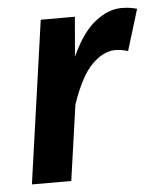

<svg xmlns="http://www.w3.org/2000/svg" viewBox="-45 -583 512 622"><g transform="rotate(-5 211.5 -272.0)"><path d="M382 -403Q362 -410 339 -410Q301 -409 264.5 -372.5Q228 -336 197 -246L162 0H34L109 -529H220L209 -400Q244 -477 287 -510.5Q330 -544 372 -544Q401 -544 423 -537Z"/></g></svg>

Font: Xgbmvzvtohvqztyvzapvmeyoton
Style: Regular
Weight: 500
Italic angle: -8°
Designer: Carrois Corporate & Edenspiekermann
Foundry: Carrois Corporate GbR & Edenspiekermann AG
Version: Version 2.001